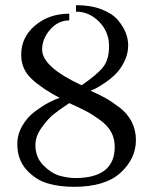

<svg xmlns="http://www.w3.org/2000/svg" viewBox="-20 -711 594 743"><path d="M117 -150Q117 -102 148 -71Q179 -40 211 -31Q243 -22 271 -22Q424 -22 424 -143Q424 -175 410 -200.5Q396 -226 366 -247.5Q336 -269 313 -281Q290 -293 248 -312Q212 -288 188.5 -269.5Q165 -251 141 -217Q117 -183 117 -150ZM402 -532Q402 -588 363.5 -627Q325 -666 274 -666V-691Q332 -691 374 -674.5Q416 -658 437 -632.5Q458 -607 467 -583Q476 -559 476 -536Q476 -503 461.5 -473.5Q447 -444 428 -425Q409 -406 386 -390.5Q363 -375 350 -368.5Q337 -362 330 -360Q364 -345 387.5 -332Q411 -319 442 -295.5Q473 -272 489.5 -240Q506 -208 506 -169Q506 -97 446.5 -42.5Q387 12 266 12Q210 12 164 -1.5Q118 -15 82.5 -54Q47 -93 47 -154Q47 -191 66.5 -224.5Q86 -258 115 -279.5Q144 -301 168.5 -314Q193 -327 211 -332Q141 -369 101.5 -406.5Q62 -444 62 -499Q62 -567 116 -612.5Q170 -658 248 -658V-632Q205 -632 174 -596.5Q143 -561 143 -519Q143 -452 296 -381Q357 -423 379.5 -452Q402 -481 402 -532Z"/></svg>

Font: Libertinus Sans
Style: Regular
Weight: 400
Designer: Philipp H. Poll
Foundry: Khaled Hosny
Version: Version 6.1